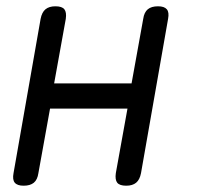

<svg xmlns="http://www.w3.org/2000/svg" viewBox="-20 -580 640 610"><path d="M55 10Q35 10 27 0.5Q19 -9 23 -30L109 -520Q113 -541 124.5 -550.5Q136 -560 156 -560Q177 -560 184.5 -550.5Q192 -541 189 -520L152 -315H398L435 -520Q438 -541 449.5 -550.5Q461 -560 482 -560Q502 -560 510 -550.5Q518 -541 514 -520L428 -30Q424 -9 412.5 0.5Q401 10 381 10Q360 10 352.5 0.5Q345 -9 348 -30L385 -235H139L102 -30Q99 -9 87.5 0.5Q76 10 55 10Z"/></svg>

Font: Maple Mono Light
Style: Italic
Weight: 300
Italic angle: -10°
Monospace: yes
Designer: subframe7536
Version: Version 7.000